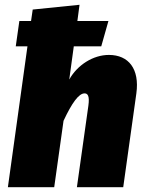

<svg xmlns="http://www.w3.org/2000/svg" viewBox="-20 -784 609 804"><path d="M436 -554C370 -554 304 -512 270 -451L289 -590H404L434 -696H304L313 -764L117 -744L110 -696H61L46 -590H95L13 0H207L246 -278C281 -353 310 -393 334 -393C347 -393 356 -383 350 -341L302 0H496L551 -393C565 -495 519 -554 436 -554Z"/></svg>

Font: Fira Sans Heavy
Style: Italic
Weight: 900
Italic angle: -8°
Designer: bBox Type GmbH & Carrois Corporate GbR & Edenspiekermann AG
Foundry: bBox Type GmbH & Carrois Corporate GbR & Edenspiekermann AG
Version: Version 4.301;PS 004.301;hotconv 1.0.88;makeotf.lib2.5.64775